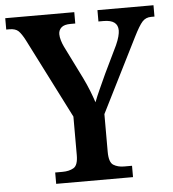

<svg xmlns="http://www.w3.org/2000/svg" viewBox="-54 -762 730 809"><g transform="rotate(-5 311.5 -357.0)"><path d="M151 0V-48H182Q210 -48 229 -59Q248 -70 248 -113V-276L77 -613Q62 -642 49.5 -654Q37 -666 11 -666H-2V-714H290V-666H270Q243 -666 231 -655Q219 -644 219 -627Q219 -615 223.5 -600Q228 -585 234 -573L303 -434Q318 -403 328 -377.5Q338 -352 346 -328Q355 -352 368.5 -381.5Q382 -411 397 -444L453 -560Q462 -580 466 -595.5Q470 -611 470 -621Q470 -666 410 -666H388V-714H625V-666H611Q588 -666 573.5 -650Q559 -634 536 -588L379 -275V-116Q379 -71 397.5 -59.5Q416 -48 442 -48H476V0Z"/></g></svg>

Font: Noto Serif SemiCondensed SemiBold
Style: Regular
Weight: 600
Width: 4
Designer: Monotype Design Team
Foundry: Monotype Imaging Inc.
Version: Version 2.013; ttfautohint (v1.8.4.7-5d5b)